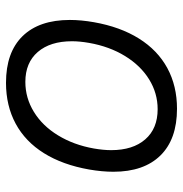

<svg xmlns="http://www.w3.org/2000/svg" viewBox="-5 -593 610 640"><g transform="rotate(90 300.0 -273.0)"><path d="M46.5 -201Q46.5 -238.5 54 -281Q69.5 -369 108.5 -431.2Q147.5 -493.5 207 -525.8Q266.5 -558 342.5 -558Q444 -558 498.2 -502.8Q552.5 -447.5 552.5 -346Q552.5 -308.5 545 -265Q529.5 -177 490.8 -114.8Q452 -52.5 392.2 -20.2Q332.5 12 256 12Q154.5 12 100.5 -43.2Q46.5 -98.5 46.5 -201ZM475 -281Q480.5 -313 480.5 -338.5Q480.5 -411 444.5 -452.2Q408.5 -493.5 344 -493.5Q290.5 -493.5 244.5 -465Q198.5 -436.5 166.8 -384.8Q135 -333 123 -265Q117.5 -233.5 117.5 -208Q117.5 -135.5 153.2 -94Q189 -52.5 253 -52.5Q306.5 -52.5 353 -81Q399.5 -109.5 431.2 -161.5Q463 -213.5 475 -281Z"/></g></svg>

Font: JuliaMono SemiBoldItalic
Style: Regular
Weight: 600
Italic angle: -9°
Monospace: yes
Designer: cormullion
Foundry: corm
Version: Version 0.049; ttfautohint (v1.8.4)